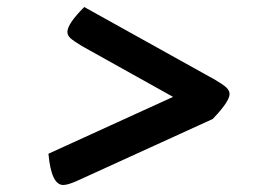

<svg xmlns="http://www.w3.org/2000/svg" viewBox="-20 -642 791 547"><path d="M160 -115Q126 -115 118 -204L473 -366L213 -511Q190 -525 181 -533Q172 -541 172 -551Q172 -574 220 -622L594 -414Q616 -401 625 -392.5Q634 -384 634 -374Q634 -353 586 -303L198 -126Q173 -115 160 -115Z"/></svg>

Font: Lemonada Light
Style: Regular
Weight: 300
Designer: Mohamed Gaber (Arabic), Eduardo Tunni (Latin)
Foundry: Kief Type Foundry
Version: Version 4.004